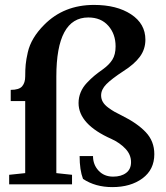

<svg xmlns="http://www.w3.org/2000/svg" viewBox="-20 -746 673 777"><path d="M17.1 0V-38.6L82 -45.4V-336.9H23.4V-382.3Q57.6 -382.3 69.8 -397Q82 -411.6 82 -436Q82 -464.8 84 -485.1Q85.9 -505.4 92.5 -534.4Q99.1 -563.5 115.7 -591.3Q132.3 -619.1 158.7 -645.5Q238.3 -726.1 360.4 -726.1Q452.6 -726.1 510.5 -688Q568.4 -649.9 568.4 -585.4Q568.4 -546.9 546.1 -516.6Q523.9 -486.3 480 -458.5Q432.1 -427.2 410.6 -405.5Q389.2 -383.8 389.2 -359.9Q389.2 -345.7 396.2 -333.5Q403.3 -321.3 418 -310.5Q432.6 -299.8 443.1 -293.9Q453.6 -288.1 473.1 -278.3Q534.7 -248 569.6 -211.4Q604.5 -174.8 604.5 -122.1Q604.5 -59.6 556.6 -24.2Q508.8 11.2 434.6 11.2Q365.7 11.2 315.9 -22Q302.2 -58.1 302.2 -114.3H356.4Q356.4 -79.6 378.9 -55.4Q401.4 -31.2 438 -31.2Q470.2 -31.2 490.2 -46.1Q510.3 -61 510.3 -89.8Q510.3 -120.1 487.8 -144Q465.3 -168 431.2 -183.6Q297.9 -242.7 297.9 -329.1Q297.9 -351.6 306.4 -372.3Q314.9 -393.1 331.5 -410.6Q348.1 -428.2 362.1 -439.7Q376 -451.2 396 -465.3Q421.9 -483.9 434.8 -504.6Q447.8 -525.4 447.8 -558.1Q447.8 -608.4 418.2 -641.8Q388.7 -675.3 337.4 -675.3Q208 -675.3 208 -436V-45.4L271.5 -38.6V0Z"/></svg>

Font: Elstob 8pt
Style: Bold
Weight: 700
Designer: Peter S. Baker
Version: Version 1.015